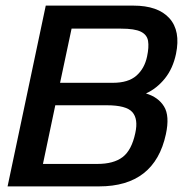

<svg xmlns="http://www.w3.org/2000/svg" viewBox="-20 -664 671 684"><path d="M7 0 143 -644H455Q543 -644 583.5 -599Q624 -554 607 -472Q596 -420 567.5 -384.5Q539 -349 500 -331Q544 -318 564.5 -284.5Q585 -251 571 -186Q531 0 333 0ZM194 -369H382Q437 -369 466 -394.5Q495 -420 504 -463Q511 -496 507.5 -518Q504 -540 482 -551Q460 -562 411 -562H235ZM133 -80H327Q385 -80 417 -104.5Q449 -129 462 -190Q473 -240 451.5 -264.5Q430 -289 360 -289H177Z"/></svg>

Font: Kanit
Style: Italic
Weight: 400
Italic angle: -12°
Designer: Katatrad Team
Foundry: CadsonDemak
Version: Version 2.000; ttfautohint (v1.8.3)